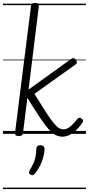

<svg xmlns="http://www.w3.org/2000/svg" viewBox="-20 -910 604 1305"><path d="M107 15Q94 15 87.5 10Q81 5 82 -6L191 -871Q192 -881 198.5 -885.5Q205 -890 218 -890Q233 -890 239 -884.5Q245 -879 244 -868L174 -301L460 -507Q471 -516 480 -514.5Q489 -513 496 -503Q502 -495 502.5 -486Q503 -477 491 -470L214 -272Q262 -194 293 -146.5Q324 -99 344.5 -74Q365 -49 380.5 -40Q396 -31 411 -31Q425 -31 438 -37Q451 -43 467 -58Q483 -73 506 -101Q513 -110 520 -110Q527 -110 534 -104Q543 -99 544.5 -91.5Q546 -84 540 -76Q513 -37 488 -16.5Q463 4 442.5 11.5Q422 19 406 19Q381 19 359 8.5Q337 -2 312 -30Q287 -58 252 -110Q217 -162 166 -245L136 -4Q134 6 127.5 10.5Q121 15 107 15ZM188 277Q178 272 177 265.5Q176 259 182 247Q197 222 206.5 201.5Q216 181 221 157.5Q226 134 227 101Q228 89 234.5 83Q241 77 254 77Q269 77 276 84.5Q283 92 283 104Q282 127 275 155Q268 183 254.5 211.5Q241 240 220 267Q213 276 205.5 279.5Q198 283 188 277ZM0 365H564V375H0ZM0 -20H564V0H0ZM0 -505H564V-500H0ZM0 -885H564V-875H0Z"/></svg>

Font: Playwrite GB S Guides
Style: Italic
Weight: 400
Italic angle: -7.01216°
Designer: Veronika Burian, José Scaglione
Foundry: TypeTogether
Version: Version 1.002